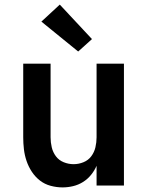

<svg xmlns="http://www.w3.org/2000/svg" viewBox="-20 -807 640 835"><path d="M252 8Q226 8 200 1Q174 -6 153.5 -22Q133 -38 118.5 -60Q104 -82 95.5 -107Q87 -132 84 -158Q81 -184 81 -210V-530H200V-210Q200 -188 205 -166.5Q210 -145 223 -127.5Q236 -110 257 -101.5Q278 -93 300 -93Q322 -93 343 -101.5Q364 -110 377 -127.5Q390 -145 395 -166.5Q400 -188 400 -210V-530H519V0H400V-86Q391 -65 376 -46.5Q361 -28 341 -15.5Q321 -3 298 2.5Q275 8 252 8ZM320 -583 160 -713 240 -787 380 -637Z"/></svg>

Font: Iosevka Curly Extended
Style: Bold
Weight: 700
Width: 7
Monospace: yes
Designer: Belleve Invis
Foundry: Belleve Invis
Version: Version 11.1.0; ttfautohint (v1.8.3)